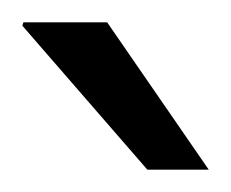

<svg xmlns="http://www.w3.org/2000/svg" viewBox="-20 -743 207 172"><path d="M167 -591 76 -723H1L0 -720L112 -591Z"/></svg>

Font: Archivo ExtraLight
Style: Regular
Weight: 200
Designer: Hector Gatti
Foundry: Omnibus-Type
Version: Version 2.001